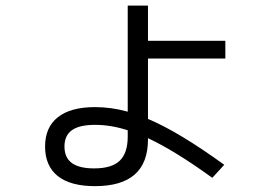

<svg xmlns="http://www.w3.org/2000/svg" viewBox="-20 -632 978 676"><path d="M138.7 -116.2Q138.7 -183.6 183.6 -219.2Q228.5 -254.9 314.5 -254.9Q372.1 -254.9 429.7 -238.8V-612.3H501V-488.3H773.4V-425.8H501V-213.4Q557.1 -189.5 622.8 -149.9Q688.5 -110.4 769.5 -51.8L727.5 -5.9Q595.2 -101.6 501 -145.5V-141.6Q501 -58.6 454.3 -17.6Q407.7 23.4 314.5 23.4Q228 23.4 183.3 -12.2Q138.7 -47.9 138.7 -116.2ZM311.5 -39.1Q373.5 -39.1 401.6 -66.2Q429.7 -93.3 429.7 -151.4V-173.3Q371.1 -192.4 314.5 -192.4Q259.3 -192.4 233.2 -173.6Q207 -154.8 207 -116.2Q207 -77.1 232.9 -58.1Q258.8 -39.1 311.5 -39.1Z"/></svg>

Font: Pretendard JP
Style: Regular
Weight: 400
Designer: Base glyphs from Inter by Rasmus Andersson; Hangeul glyphs from Noto Sans CJK(Source Han Sans) by Jang Soo-young and Kan
Foundry: Kil Hyung-jin
Version: Version 1.309